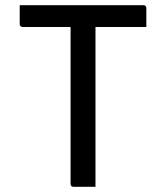

<svg xmlns="http://www.w3.org/2000/svg" viewBox="-20 -720 640 740"><path d="M56 -700H533Q538 -700 541 -697Q544 -694 544 -689Q544 -669 544 -653Q544 -637 544 -616H67Q64 -616 61.5 -617.5Q59 -619 57.5 -621.5Q56 -624 56 -627Q56 -648 56 -664Q56 -680 56 -700ZM348 0Q327 0 306 0Q285 0 263 0Q258 0 255 -3Q252 -6 252 -11Q252 -93 252 -173Q252 -253 252 -333.5Q252 -414 252 -494Q252 -574 252 -656H356L348 -637Q348 -613 348 -587Q348 -561 348 -536Q348 -511 348 -486Q348 -422 348 -358.5Q348 -295 348 -231Q348 -167 348 -99Q348 -73 348 -48Q348 -23 348 0Z"/></svg>

Font: Recursive Monospace
Style: Regular
Weight: 400
Version: Version 1.047